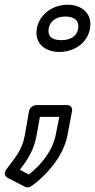

<svg xmlns="http://www.w3.org/2000/svg" viewBox="-23 -590 402 813"><path d="M236 -420C194 -420 178 -439 183 -469C188 -499 213 -520 254 -520C296 -520 313 -499 308 -469C303 -439 279 -420 236 -420ZM228 -370C288 -370 347 -405 358 -469C369 -532 324 -570 263 -570C202 -570 144 -531 133 -469C122 -406 168 -370 228 -370ZM99 149 61 129C91 90 121 47 132 -17L146 -95H228L214 -24C201 50 148 111 99 149ZM4 127C-9 145 0 158 9 163L83 201C90 205 101 204 110 198C129 185 147 169 164 152C206 110 251 51 264 -24L282 -120C285 -134 275 -145 262 -145H130C119 -145 103 -135 100 -120L82 -17C71 46 40 79 4 127Z"/></svg>

Font: Asimov
Style: WidOuIt
Weight: 500
Designer: Google
Version: Version 2.000980; 2014